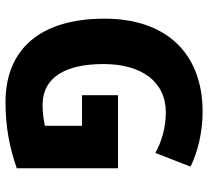

<svg xmlns="http://www.w3.org/2000/svg" viewBox="-50 -714 774 715"><g transform="rotate(90 337.5 -357.0)"><path d="M335 -409V-275H449V-137C428 -132 402 -128 371 -128C267 -128 219 -216 219 -355C219 -496 284 -587 399 -587C455 -587 507 -572 550 -548L601 -679C546 -706 473 -724 397 -724C174 -724 50 -583 50 -359C50 -119 164 10 361 10C455 10 534 -6 607 -32V-409Z"/></g></svg>

Font: Noto Sans Gurmukhi UI SemiCondensed ExtraBold
Style: Regular
Weight: 800
Width: 4
Designer: Jelle Bosma - Monotype Design Team
Foundry: Monotype Imaging Inc.
Version: Version 2.004